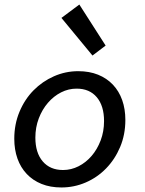

<svg xmlns="http://www.w3.org/2000/svg" viewBox="-20 -815 640 847"><path d="M251 12Q202 12 163.5 -3.5Q125 -19 98 -47.5Q71 -76 57 -115.5Q43 -155 43 -203Q43 -267 66 -322Q89 -377 128 -416.5Q167 -456 218 -478.5Q269 -501 325 -501Q374 -501 412.5 -485.5Q451 -470 478 -441.5Q505 -413 519 -373.5Q533 -334 533 -286Q533 -221 510 -166.5Q487 -112 448 -72Q409 -32 358 -10Q307 12 251 12ZM258 -65Q294 -65 326.5 -81.5Q359 -98 384 -127Q409 -156 424 -195.5Q439 -235 439 -281Q439 -348 407 -386Q375 -424 318 -424Q282 -424 249.5 -407.5Q217 -391 191.5 -361.5Q166 -332 151 -292.5Q136 -253 136 -208Q136 -141 168.5 -103Q201 -65 258 -65ZM388 -570 251 -736 330 -795 446 -614Z"/></svg>

Font: Source Code Pro Medium
Style: Italic
Weight: 500
Italic angle: -11°
Monospace: yes
Designer: Paul D. Hunt, Teo Tuominen
Foundry: Adobe Systems Incorporated
Version: Version 1.050;PS 1.000;hotconv 16.6.51;makeotf.lib2.5.65220